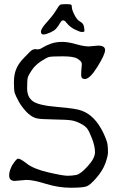

<svg xmlns="http://www.w3.org/2000/svg" viewBox="-20 -879 562 909"><path d="M216.8 -724.6Q197.3 -715.8 185.5 -715.8Q173.8 -715.8 173.8 -729.5Q173.8 -743.2 202.6 -774.9Q231.4 -806.6 245.1 -829.6Q258.8 -852.5 264.2 -856Q269.5 -859.4 290.5 -859.4Q311.5 -859.4 315.9 -857.4Q320.3 -855.5 320.3 -844.2Q320.3 -833 332.5 -808.6Q344.7 -784.2 359.9 -776.4Q375 -768.6 377.9 -751.5Q380.9 -734.4 379.4 -731Q377.9 -727.5 368.2 -727.5Q358.4 -727.5 334.5 -739.3Q310.5 -751 294.2 -772Q277.8 -793 265.9 -772.5Q253.9 -752 245.1 -742.7Q236.3 -733.4 216.8 -724.6ZM381.8 -504.9Q364.3 -504.9 364.3 -523.4Q364.3 -542 366.2 -559.6Q367.2 -568.4 367.2 -574.2Q367.2 -580.1 366.2 -582Q364.3 -589.8 346.7 -601.1Q329.1 -612.3 277.3 -612.3Q225.6 -612.3 212.9 -609.4Q200.2 -606.4 173.3 -588.4Q146.5 -570.3 130.9 -547.4Q115.2 -524.4 111.8 -512.7Q108.4 -501 108.4 -460.4Q108.4 -419.9 135.3 -399.9Q162.1 -379.9 252.4 -372.6Q342.8 -365.2 368.2 -354.5Q428.7 -332 467.8 -252.9Q487.3 -211.9 489.3 -193.4Q491.2 -174.8 491.2 -157.7Q491.2 -140.6 479 -106.4Q466.8 -72.3 437 -37.6Q407.2 -2.9 389.6 3.4Q372.1 9.8 314.5 9.8Q256.8 9.8 196.8 -8.8Q136.7 -27.3 105.5 -27.3L49.8 -22.5Q23.4 -22.5 23.4 -48.8Q23.4 -49.8 23.4 -50.8Q23.4 -68.4 37.1 -95.7Q53.7 -122.1 62.5 -127Q63.5 -127 65.4 -127.9Q77.1 -127.9 105.5 -105.5Q138.7 -79.1 208.5 -63Q278.3 -46.9 299.8 -46.9Q321.3 -46.9 341.3 -50.8Q361.3 -54.7 395.5 -92.3Q429.7 -129.9 429.7 -158.2Q429.7 -186.5 416 -222.2Q402.3 -257.8 392.6 -270.5Q382.8 -283.2 360.8 -294.4Q338.9 -305.7 318.4 -309.1Q297.9 -312.5 234.9 -313.5Q171.9 -314.5 155.3 -318.4Q113.3 -327.1 71.3 -393.6Q53.7 -425.8 49.8 -438.5Q45.9 -451.2 45.9 -489.3Q45.9 -527.3 57.6 -553.7Q68.4 -580.1 95.7 -607.4Q124 -637.7 132.8 -642.6Q139.6 -646.5 148.4 -646.5Q149.4 -645.5 154.3 -645.5Q154.3 -645.5 159.2 -645.5Q169.9 -645.5 182.6 -654.3Q198.2 -664.1 221.7 -672.4Q245.1 -680.7 273.9 -680.7Q302.7 -680.7 339.8 -669.9Q377 -659.2 400.4 -659.2L444.3 -663.1Q477.5 -663.1 477.5 -642.1Q477.5 -621.1 441.4 -563Q405.3 -504.9 381.8 -504.9Z"/></svg>

Font: Drukaatie burti
Style: Light
Weight: 300
Version: Version 0.14